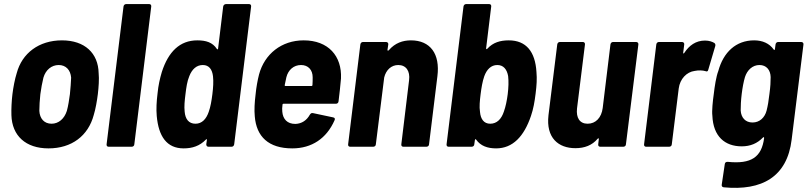

<svg xmlns="http://www.w3.org/2000/svg" viewBox="-20 -720 3962 942"><path d="M218 8C332 8 413 -54 440 -156C449 -185 456 -226 460 -258C464 -291 467 -333 464 -361C462 -459 396 -522 284 -522C171 -522 88 -459 62 -361C53 -333 45 -291 41 -258C37 -226 35 -184 36 -155C39 -54 106 8 218 8ZM233 -113C197 -113 175 -138 173 -176C173 -200 175 -229 178 -258C182 -287 187 -315 193 -339C204 -377 233 -401 268 -401C303 -401 326 -377 329 -339C328 -315 326 -287 323 -258C319 -230 315 -201 308 -176C296 -138 268 -113 233 -113Z M513 0H626C633 0 639 -5 639 -12L722 -688C723 -695 719 -700 712 -700H599C592 -700 587 -695 586 -688L503 -12C502 -5 506 0 513 0Z M1075 -688 1050 -482C1050 -478 1047 -476 1044 -480C1023 -512 991 -522 948 -522C862 -522 806 -466 774 -367C764 -333 757 -302 753 -262C748 -221 746 -186 749 -151C758 -51 798 8 881 8C924 8 960 -4 990 -35C993 -39 996 -37 995 -33L992 -12C992 -5 996 0 1003 0H1116C1123 0 1128 -5 1129 -12L1212 -688C1213 -695 1209 -700 1202 -700H1089C1082 -700 1076 -695 1075 -688ZM1004 -171C992 -136 971 -113 939 -113C906 -113 889 -136 886 -172C883 -197 886 -227 890 -258C894 -291 898 -321 909 -347C922 -380 944 -401 975 -401C1006 -401 1021 -379 1025 -346C1028 -320 1026 -290 1022 -258C1018 -226 1013 -196 1004 -171Z M1429 -112C1389 -112 1368 -136 1365 -172C1364 -182 1364 -193 1366 -206C1366 -209 1368 -211 1371 -211H1628C1635 -211 1640 -215 1641 -223C1645 -254 1650 -300 1653 -335C1658 -445 1591 -522 1470 -522C1361 -522 1278 -455 1251 -355C1244 -328 1237 -290 1234 -257C1229 -217 1227 -181 1230 -149C1238 -50 1297 8 1414 8C1510 8 1582 -41 1621 -129C1625 -137 1623 -142 1615 -144L1516 -165C1508 -167 1504 -163 1500 -157C1485 -130 1461 -113 1429 -112ZM1457 -401C1492 -401 1514 -377 1514 -341C1514 -329 1514 -316 1513 -303C1513 -300 1511 -298 1508 -298H1381C1378 -298 1376 -300 1377 -303C1380 -317 1382 -329 1385 -341C1394 -377 1421 -401 1457 -401Z M1996 -522C1956 -522 1918 -509 1888 -474C1884 -470 1881 -471 1881 -475L1885 -502C1886 -509 1881 -514 1874 -514H1761C1754 -514 1749 -509 1748 -502L1688 -12C1687 -5 1691 0 1698 0H1811C1818 0 1824 -5 1824 -12L1865 -340C1874 -377 1900 -401 1934 -401C1972 -401 1993 -372 1987 -326L1949 -12C1948 -5 1952 0 1959 0H2072C2079 0 2085 -5 2085 -12L2126 -346C2140 -456 2091 -522 1996 -522Z M2612 -367C2606 -466 2562 -522 2476 -522C2435 -522 2399 -512 2371 -481C2367 -477 2365 -479 2365 -483L2390 -688C2391 -695 2387 -700 2380 -700H2267C2260 -700 2255 -695 2254 -688L2171 -12C2170 -5 2174 0 2181 0H2294C2301 0 2307 -5 2307 -12L2310 -33C2311 -37 2314 -39 2316 -35C2338 -4 2372 8 2414 8C2496 8 2551 -51 2585 -151C2597 -186 2603 -221 2608 -262C2613 -302 2615 -333 2612 -367ZM2452 -172C2440 -136 2418 -113 2385 -113C2354 -113 2338 -136 2335 -171C2331 -196 2334 -226 2338 -258C2342 -290 2347 -320 2356 -346C2368 -379 2389 -401 2420 -401C2450 -401 2467 -380 2473 -347C2476 -321 2475 -291 2471 -258C2467 -227 2461 -197 2452 -172Z M2975 -502 2937 -190C2931 -143 2903 -113 2863 -113C2824 -113 2806 -142 2811 -188L2850 -502C2851 -509 2846 -514 2840 -514H2727C2720 -514 2715 -509 2714 -502L2671 -155C2658 -43 2720 7 2803 7C2848 7 2885 -7 2912 -39C2916 -43 2918 -42 2918 -38L2915 -12C2914 -5 2918 0 2925 0H3038C3045 0 3051 -5 3051 -12L3112 -502C3113 -509 3108 -514 3101 -514H2988C2981 -514 2976 -509 2975 -502Z M3439 -521C3394 -521 3361 -497 3337 -460C3334 -456 3331 -457 3332 -462L3337 -502C3338 -509 3333 -514 3326 -514H3213C3206 -514 3201 -509 3200 -502L3140 -12C3139 -5 3143 0 3150 0H3263C3270 0 3276 -5 3276 -12L3310 -286C3316 -333 3349 -367 3388 -372C3407 -376 3428 -375 3441 -371C3448 -368 3453 -369 3455 -378L3489 -493C3491 -499 3490 -505 3485 -509C3475 -515 3460 -521 3439 -521Z M3785 -502 3782 -479C3782 -475 3778 -473 3776 -477C3755 -507 3721 -522 3680 -522C3591 -522 3529 -464 3504 -371C3494 -346 3486 -295 3482 -259C3477 -225 3472 -175 3475 -153C3479 -50 3537 -2 3619 -2C3661 -2 3695 -16 3723 -45C3726 -49 3729 -47 3729 -43C3717 51 3666 86 3550 74C3542 74 3537 77 3536 85L3521 186C3520 193 3523 198 3531 199C3718 217 3842 148 3864 -35L3922 -502C3923 -509 3918 -514 3911 -514H3798C3791 -514 3786 -509 3785 -502ZM3741 -177C3732 -143 3707 -119 3672 -119C3637 -119 3616 -143 3614 -178C3614 -200 3615 -226 3619 -259C3623 -291 3628 -318 3635 -342C3646 -376 3672 -401 3706 -401C3740 -401 3760 -377 3761 -342C3761 -318 3760 -296 3755 -259C3751 -223 3747 -201 3741 -177Z"/></svg>

Font: Barlow Semi Condensed
Style: Bold Italic
Weight: 700
Width: 4
Italic angle: -7°
Designer: Jeremy Tribby
Foundry: Tribby Type
Version: Version 1.422;hotconv 1.0.109;makeotfexe 2.5.65596